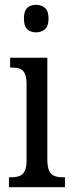

<svg xmlns="http://www.w3.org/2000/svg" viewBox="-20 -775 300 795"><path d="M17 0V-41H27Q46 -41 60 -46Q74 -51 82 -66Q90 -81 90 -110V-425Q90 -455 83 -470Q76 -485 63.5 -490Q51 -495 32 -495H22V-536H176V-115Q176 -84 183.5 -68Q191 -52 205.5 -46.5Q220 -41 239 -41H249V0ZM129 -641Q107 -641 93 -654Q79 -667 79 -698Q79 -730 93 -742.5Q107 -755 129 -755Q151 -755 166 -742.5Q181 -730 181 -698Q181 -667 166 -654Q151 -641 129 -641Z"/></svg>

Font: Noto Serif Khmer ExtraCondensed
Style: Regular
Weight: 400
Width: 2
Designer: Danh Hong and the Monotype Design Team
Foundry: Monotype Imaging Inc.
Version: Version 2.004